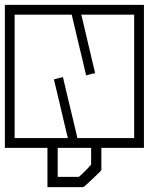

<svg xmlns="http://www.w3.org/2000/svg" viewBox="-40 -606 610 787"><path d="M550 -198H510Q510 -198 510 -213.8Q510 -229.5 510 -250.5Q510 -271.5 510 -287.2Q510 -303 510 -303Q510 -303 510 -303Q510 -303 510 -303Q510 -303 510 -303Q510 -303 510 -303Q510 -303 510 -318.8Q510 -334.5 510 -355.5Q510 -376.5 510 -392.2Q510 -408 510 -408H550ZM-20 -198V-408H20Q20 -408 20 -392.2Q20 -376.5 20 -355.5Q20 -334.5 20 -318.8Q20 -303 20 -303Q20 -303 20 -303Q20 -303 20 -303Q20 -303 20 -303Q20 -303 20 -303Q20 -303 20 -287.2Q20 -271.5 20 -250.5Q20 -229.5 20 -213.8Q20 -198 20 -198ZM550 -279Q550 -279 550 -258.8Q550 -238.5 550 -206.8Q550 -175 550 -139.5Q550 -104 550 -72.2Q550 -40.5 550 -20.2Q550 0 550 0Q550 0 550 0Q550 0 550 0Q550 0 550 0Q550 0 550 0Q550 0 529 0Q508 0 474.8 0Q441.5 0 404 0Q366.5 0 333.2 0Q300 0 279 0Q258 0 258 0Q258 0 258 0Q258 0 258 0Q258 0 258 0Q258 0 258 0Q258 0 258 0Q258 -10 258 -20.2Q258 -30.5 258 -40Q258 -40 276.2 -40Q294.5 -40 323.2 -40Q352 -40 384 -40Q416 -40 444.8 -40Q473.5 -40 491.8 -40Q510 -40 510 -40Q510 -40 510 -40Q510 -40 510 -40Q510 -40 510 -40Q510 -40 510 -40Q510 -40 510 -40Q510 -40 510 -40Q510 -40 510 -40Q510 -40 510 -40Q510 -40 510 -40Q510 -40 510 -40Q510 -40 510 -40Q510 -40 510 -40Q510 -40 510 -40Q510 -40 510 -57.2Q510 -74.5 510 -101.8Q510 -129 510 -159.5Q510 -190 510 -217.2Q510 -244.5 510 -261.8Q510 -279 510 -279ZM-20 -279H20Q20 -279 20 -261.8Q20 -244.5 20 -217.2Q20 -190 20 -159.5Q20 -129 20 -101.8Q20 -74.5 20 -57.2Q20 -40 20 -40Q20 -40 20 -40Q20 -40 20 -40Q20 -40 20 -40Q20 -40 20 -40Q20 -40 20 -40Q20 -40 20 -40Q20 -40 20 -40Q20 -40 20 -40Q20 -40 20 -40Q20 -40 20 -40Q20 -40 20 -40Q20 -40 20 -40Q20 -40 20 -40Q20 -40 38.2 -40Q56.5 -40 85.2 -40Q114 -40 146 -40Q178 -40 206.8 -40Q235.5 -40 253.8 -40Q272 -40 272 -40Q272 -30.5 272 -20.2Q272 -10 272 0Q272 0 272 0Q272 0 272 0Q272 0 272 0Q272 0 272 0Q272 0 272 0Q272 0 251 0Q230 0 196.8 0Q163.5 0 126 0Q88.5 0 55.2 0Q22 0 1 0Q-20 0 -20 0Q-20 0 -20 0Q-20 0 -20 0Q-20 0 -20 0Q-20 0 -20 0Q-20 0 -20 -20.2Q-20 -40.5 -20 -72.2Q-20 -104 -20 -139.5Q-20 -175 -20 -206.8Q-20 -238.5 -20 -258.8Q-20 -279 -20 -279ZM550 -307H510Q510 -307 510 -324.2Q510 -341.5 510 -368.8Q510 -396 510 -426.5Q510 -457 510 -484.2Q510 -511.5 510 -528.8Q510 -546 510 -546Q510 -546 510 -546Q510 -546 510 -546Q510 -546 510 -546Q510 -546 510 -546Q510 -546 510 -546Q510 -546 510 -546Q510 -546 510 -546Q510 -546 510 -546Q510 -546 510 -546Q510 -546 510 -546Q510 -546 510 -546Q510 -546 510 -546Q510 -546 510 -546Q510 -546 491.8 -546Q473.5 -546 444.8 -546Q416 -546 384 -546Q352 -546 323.2 -546Q294.5 -546 276.2 -546Q258 -546 258 -546Q258 -556 258 -566.2Q258 -576.5 258 -586Q258 -586 258 -586Q258 -586 258 -586Q258 -586 258 -586Q258 -586 258 -586Q258 -586 258 -586Q258 -586 279 -586Q300 -586 333.2 -586Q366.5 -586 404 -586Q441.5 -586 474.8 -586Q508 -586 529 -586Q550 -586 550 -586Q550 -586 550 -586Q550 -586 550 -586Q550 -586 550 -586Q550 -586 550 -586Q550 -586 550 -565.8Q550 -545.5 550 -513.8Q550 -482 550 -446.5Q550 -411 550 -379.2Q550 -347.5 550 -327.2Q550 -307 550 -307ZM-20 -307Q-20 -307 -20 -327.2Q-20 -347.5 -20 -379.2Q-20 -411 -20 -446.5Q-20 -482 -20 -513.8Q-20 -545.5 -20 -565.8Q-20 -586 -20 -586Q-20 -586 -20 -586Q-20 -586 -20 -586Q-20 -586 -20 -586Q-20 -586 -20 -586Q-20 -586 1 -586Q22 -586 55.2 -586Q88.5 -586 126 -586Q163.5 -586 196.8 -586Q230 -586 251 -586Q272 -586 272 -586Q272 -586 272 -586Q272 -586 272 -586Q272 -586 272 -586Q272 -586 272 -586Q272 -586 272 -586Q272 -576.5 272 -566.2Q272 -556 272 -546Q272 -546 253.8 -546Q235.5 -546 206.8 -546Q178 -546 146 -546Q114 -546 85.2 -546Q56.5 -546 38.2 -546Q20 -546 20 -546Q20 -546 20 -546Q20 -546 20 -546Q20 -546 20 -546Q20 -546 20 -546Q20 -546 20 -546Q20 -546 20 -546Q20 -546 20 -546Q20 -546 20 -546Q20 -546 20 -546Q20 -546 20 -546Q20 -546 20 -546Q20 -546 20 -546Q20 -546 20 -546Q20 -546 20 -528.8Q20 -511.5 20 -484.2Q20 -457 20 -426.5Q20 -396 20 -368.8Q20 -341.5 20 -324.2Q20 -307 20 -307ZM277.5 -39Q277.5 -39 277.5 -39Q277.5 -39 277.5 -39Q277.5 -39 277.5 -39Q277.5 -39 277.5 -39Q277.5 -39 277.5 -39Q277.5 -39 277.5 -39Q277.5 -39 277.5 -39Q277.5 -39 277.5 -39Q277.5 -39 274.2 -34.5Q271 -30 267.5 -25.5Q264 -21 264 -21Q264 -21 264 -21Q264 -21 264 -21Q264 -21 264 -21Q264 -21 257.5 -25.5Q251 -30 244.8 -34.2Q238.5 -38.5 238.5 -38.5Q238.5 -38.5 238.5 -38.5Q238.5 -38.5 238.5 -38.5Q238.5 -38.5 238.5 -38.5Q238.5 -38.5 238.5 -38.5Q238.5 -38.5 238.5 -38.5Q238.5 -38.5 238.5 -38.5Q238.5 -38.5 238.5 -38.5Q238.5 -38.5 234.2 -56Q230 -73.5 223.5 -101Q217 -128.5 209.8 -159.5Q202.5 -190.5 196 -218Q189.5 -245.5 185.2 -263Q181 -280.5 181 -280.5Q181 -280.5 181 -280.5Q181 -280.5 181 -280.5Q181 -280.5 181 -280.5Q181 -280.5 190.2 -283Q199.5 -285.5 208.8 -287.8Q218 -290 218 -290Q218 -290 218 -290Q218 -290 218 -290Q218 -290 218 -290Q218 -290 218 -290Q218 -290 218 -290Q218 -290 218 -290Q218 -290 222.2 -271.8Q226.5 -253.5 233.2 -225Q240 -196.5 247.8 -164.5Q255.5 -132.5 262.2 -104Q269 -75.5 273.2 -57.2Q277.5 -39 277.5 -39ZM253.5 -548Q253.5 -548 253.5 -548Q253.5 -548 253.5 -548Q253.5 -548 253.5 -548Q253.5 -548 253.5 -548Q253.5 -548 253.5 -548Q253.5 -548 253.5 -548Q253.5 -548 253.5 -548Q253.5 -548 253.5 -548Q253.5 -548 257 -552.5Q260.5 -557 263.8 -561.5Q267 -566 267 -566Q267 -566 267 -566Q267 -566 267 -566Q267 -566 267 -566Q267 -566 273.2 -561.8Q279.5 -557.5 286 -553Q292.5 -548.5 292.5 -548.5Q292.5 -548.5 292.5 -548.5Q292.5 -548.5 292.5 -548.5Q292.5 -548.5 292.5 -548.5Q292.5 -548.5 292.5 -548.5Q292.5 -548.5 292.5 -548.5Q292.5 -548.5 292.5 -548.5Q292.5 -548.5 292.5 -548.5Q292.5 -548.5 296.8 -531Q301 -513.5 307.5 -486Q314 -458.5 321.2 -427.5Q328.5 -396.5 335 -369Q341.5 -341.5 345.8 -324Q350 -306.5 350 -306.5Q350 -306.5 350 -306.5Q350 -306.5 350 -306.5Q350 -306.5 350 -306.5Q350 -306.5 340.8 -304.2Q331.5 -302 322.2 -299.5Q313 -297 313 -297Q313 -297 313 -297Q313 -297 313 -297Q313 -297 313 -297Q313 -297 313 -297Q313 -297 313 -297Q313 -297 313 -297Q313 -297 308.8 -315.2Q304.5 -333.5 297.8 -362Q291 -390.5 283.2 -422.5Q275.5 -454.5 268.8 -483Q262 -511.5 257.8 -529.8Q253.5 -548 253.5 -548ZM375.5 -6V30V91Q375.5 92 364.8 102.8Q354 113.5 339.8 127Q325.5 140.5 314 150.8Q302.5 161 301.5 161Q301.5 161 301.5 161Q301.5 161 301.5 161Q301.5 161 301.5 161Q301.5 161 301.5 161Q301.5 161 286.8 161Q272 161 250 161Q228 161 206 161Q184 161 169.2 161Q154.5 161 154.5 161V-6H196.5Q196.5 16 196.5 36Q196.5 56 196.5 76.2Q196.5 96.5 196.5 119Q196.5 119 196.5 119Q196.5 119 196.5 119Q196.5 119 209.5 119Q222.5 119 239.5 119Q256.5 119 269.5 119Q282.5 119 282.5 119Q283.5 119 291.5 111.8Q299.5 104.5 309.2 94.8Q319 85 326.2 77Q333.5 69 333.5 68V-6Z"/></svg>

Font: Honk
Style: Regular
Weight: 400
Designer: Noopur Datye & Yesha Goshar
Foundry: Ek Type
Version: Version 1.000